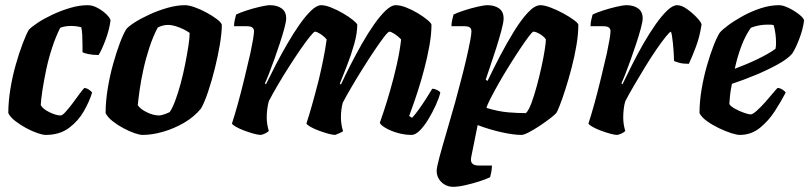

<svg xmlns="http://www.w3.org/2000/svg" viewBox="-20 -520 3119 740"><path d="M156 0Q145 0 124.5 -7Q104 -14 81.5 -26Q59 -38 39.5 -53Q20 -68 12 -84Q12 -128 20 -177Q28 -226 41 -271.5Q54 -317 67.5 -352.5Q81 -388 91 -405Q101 -416 125 -432Q149 -448 182 -463.5Q215 -479 250.5 -489.5Q286 -500 318 -500Q337 -500 357 -489Q377 -478 391 -464Q405 -450 406 -441Q401 -404 386.5 -365.5Q372 -327 360 -308Q338 -308 321 -311.5Q304 -315 298 -319Q298 -325 298 -344.5Q298 -364 297 -384.5Q296 -405 293 -415Q273 -420 254 -420Q244 -420 233.5 -418.5Q223 -417 212 -413Q195 -379 181 -336.5Q167 -294 158 -251Q149 -208 143.5 -172Q138 -136 137 -115Q145 -100 170.5 -87.5Q196 -75 214 -75Q220 -75 232 -88Q244 -101 258 -119.5Q272 -138 284.5 -155.5Q297 -173 305 -181Q315 -180 323.5 -174Q332 -168 335 -163Q325 -130 303.5 -92Q282 -54 246 -27Q210 0 156 0Z M530 0Q518 0 498 -7Q478 -14 455.5 -26Q433 -38 414 -53Q395 -68 387 -84Q387 -128 395 -177.5Q403 -227 416 -273.5Q429 -320 442.5 -355.5Q456 -391 467 -408Q476 -419 500.5 -434.5Q525 -450 558 -465Q591 -480 626.5 -490Q662 -500 693 -500Q708 -500 730.5 -492Q753 -484 776 -471.5Q799 -459 815.5 -446.5Q832 -434 835 -425Q835 -394 827.5 -349Q820 -304 808 -256Q796 -208 782 -166.5Q768 -125 755 -102Q728 -69 689 -46.5Q650 -24 608 -12Q566 0 530 0ZM593 -75Q600 -75 612 -79Q624 -83 634 -88Q644 -102 655 -131Q666 -160 676 -197Q686 -234 693.5 -272Q701 -310 706 -342Q711 -374 711 -393Q693 -406 669 -415Q645 -424 628 -424Q608 -424 588 -414Q570 -380 556 -337.5Q542 -295 532.5 -251.5Q523 -208 518 -172Q513 -136 511 -115Q520 -100 545.5 -87.5Q571 -75 593 -75Z M985 0Q975 0 957 -5Q939 -10 920.5 -17Q902 -24 889 -31.5Q876 -39 874 -44Q884 -74 897 -121Q910 -168 922.5 -220Q935 -272 945 -315Q951 -343 955 -366.5Q959 -390 959 -399Q959 -409 952.5 -414Q946 -419 930 -419H882Q882 -431 885 -444Q888 -457 890 -464Q904 -471 930 -479.5Q956 -488 982 -494Q1008 -500 1021 -500Q1048 -500 1065.5 -487.5Q1083 -475 1083 -449Q1083 -437 1076 -411Q1069 -385 1058.5 -353Q1048 -321 1036.5 -289Q1025 -257 1015.5 -233Q1006 -209 1001 -199L1005 -195Q1022 -230 1043 -270.5Q1064 -311 1087.5 -351.5Q1111 -392 1134.5 -425.5Q1158 -459 1179.5 -479.5Q1201 -500 1218 -500Q1234 -500 1256.5 -491Q1279 -482 1301.5 -469Q1324 -456 1339.5 -443.5Q1355 -431 1357 -425Q1357 -392 1345 -349.5Q1333 -307 1317 -266.5Q1301 -226 1290 -198L1294 -194Q1310 -229 1331 -270Q1352 -311 1375 -351.5Q1398 -392 1421.5 -425.5Q1445 -459 1466.5 -479.5Q1488 -500 1505 -500Q1523 -500 1546 -491Q1569 -482 1590.5 -469Q1612 -456 1627 -443.5Q1642 -431 1643 -425Q1643 -388 1635 -343.5Q1627 -299 1615 -253.5Q1603 -208 1590.5 -169.5Q1578 -131 1568.5 -105Q1559 -79 1557 -73L1568 -66Q1578 -76 1592.5 -96Q1607 -116 1621.5 -138.5Q1636 -161 1646 -178Q1655 -178 1665 -173Q1675 -168 1677 -163Q1672 -142 1659.5 -114.5Q1647 -87 1631 -60.5Q1615 -34 1598 -17Q1581 0 1566 0Q1539 0 1511.5 -8Q1484 -16 1465 -27.5Q1446 -39 1444 -47Q1448 -58 1459.5 -92.5Q1471 -127 1484.5 -174Q1498 -221 1509.5 -272Q1521 -323 1526 -368Q1515 -380 1501 -389Q1487 -398 1481 -398Q1476 -398 1460.5 -378Q1445 -358 1423.5 -326Q1402 -294 1378.5 -256.5Q1355 -219 1334.5 -184Q1314 -149 1301 -124Q1294 -98 1294 -67Q1294 -54 1296 -41Q1298 -28 1302 -15Q1301 -12 1290 -7.5Q1279 -3 1272 0Q1262 0 1244 -5Q1226 -10 1207.5 -17Q1189 -24 1176 -31.5Q1163 -39 1161 -44Q1170 -71 1182.5 -115Q1195 -159 1209 -214Q1218 -252 1226 -291.5Q1234 -331 1239 -368Q1229 -380 1215 -389Q1201 -398 1194 -398Q1190 -398 1174.5 -379Q1159 -360 1138 -329.5Q1117 -299 1094 -263Q1071 -227 1050.5 -192Q1030 -157 1016 -130Q1008 -100 1008 -67Q1008 -42 1016 -15Q1011 -10 1001.5 -5.5Q992 -1 985 0Z M1727 200Q1700 200 1681.5 182Q1663 164 1663 138Q1663 126 1673.5 86.5Q1684 47 1700.5 -8.5Q1717 -64 1734 -125Q1745 -166 1756.5 -209.5Q1768 -253 1777 -292Q1786 -331 1791.5 -359.5Q1797 -388 1797 -399Q1797 -409 1791 -414Q1785 -419 1768 -419H1720Q1720 -431 1723 -444Q1726 -457 1728 -464Q1742 -471 1768 -479.5Q1794 -488 1820 -494Q1846 -500 1859 -500Q1886 -500 1903.5 -487.5Q1921 -475 1921 -449Q1921 -434 1912.5 -402.5Q1904 -371 1892.5 -334.5Q1881 -298 1869.5 -265Q1858 -232 1852 -213L1859 -208Q1880 -252 1906 -302Q1932 -352 1960 -397.5Q1988 -443 2014.5 -471.5Q2041 -500 2063 -500Q2078 -500 2102 -491Q2126 -482 2150 -469Q2174 -456 2191 -443.5Q2208 -431 2209 -425Q2209 -388 2201.5 -344Q2194 -300 2182.5 -256.5Q2171 -213 2159 -175.5Q2147 -138 2137.5 -114Q2128 -90 2125 -86Q2120 -79 2102 -65Q2084 -51 2061.5 -36Q2039 -21 2019 -10.5Q1999 0 1990 0Q1959 0 1912 -10.5Q1865 -21 1821 -38L1797 81Q1792 102 1800 110Q1808 118 1824 118H1876Q1876 130 1873.5 143Q1871 156 1869 163Q1855 170 1829 178.5Q1803 187 1774.5 193.5Q1746 200 1727 200ZM2007 -84Q2018 -95 2028.5 -123.5Q2039 -152 2049 -189Q2059 -226 2067 -262.5Q2075 -299 2079.5 -328Q2084 -357 2084 -368Q2076 -380 2060.5 -389Q2045 -398 2036 -398Q2032 -398 2018 -379.5Q2004 -361 1984 -331Q1964 -301 1942.5 -266.5Q1921 -232 1902 -198.5Q1883 -165 1870 -139.5Q1857 -114 1855 -104Q1902 -90 1939 -87Q1976 -84 2007 -84Z M2359 0Q2349 0 2331 -5Q2313 -10 2294.5 -17Q2276 -24 2263 -31.5Q2250 -39 2248 -44Q2258 -74 2271 -121Q2284 -168 2296.5 -220Q2309 -272 2319 -315Q2325 -343 2329 -366.5Q2333 -390 2333 -399Q2333 -409 2326.5 -414Q2320 -419 2304 -419H2256Q2256 -431 2259 -444Q2262 -457 2264 -464Q2278 -471 2304 -479.5Q2330 -488 2356 -494Q2382 -500 2395 -500Q2422 -500 2439.5 -487.5Q2457 -475 2457 -449Q2457 -437 2450 -411Q2443 -385 2432.5 -353Q2422 -321 2410.5 -289Q2399 -257 2389.5 -233Q2380 -209 2375 -199L2379 -195Q2396 -230 2416.5 -271Q2437 -312 2460 -352Q2483 -392 2506.5 -425.5Q2530 -459 2551.5 -479.5Q2573 -500 2590 -500Q2607 -500 2628 -485Q2649 -470 2665.5 -452.5Q2682 -435 2684 -426Q2677 -379 2662.5 -340.5Q2648 -302 2635 -274Q2612 -274 2598 -278Q2584 -282 2578 -285Q2577 -320 2573.5 -354Q2570 -388 2566 -398Q2561 -397 2546 -378.5Q2531 -360 2510 -329.5Q2489 -299 2467 -263Q2445 -227 2424.5 -192Q2404 -157 2390 -130Q2386 -117 2384 -100.5Q2382 -84 2382 -67Q2382 -41 2390 -15Q2385 -10 2375.5 -5.5Q2366 -1 2359 0Z M2831 0Q2820 0 2798 -7Q2776 -14 2751 -26Q2726 -38 2705 -53Q2684 -68 2676 -84Q2676 -128 2684 -175.5Q2692 -223 2704.5 -266.5Q2717 -310 2730 -343.5Q2743 -377 2754 -394Q2763 -405 2786.5 -422.5Q2810 -440 2842.5 -458Q2875 -476 2911.5 -488Q2948 -500 2983 -500Q2998 -500 3020.5 -489Q3043 -478 3060.5 -464Q3078 -450 3079 -441Q3075 -408 3060.5 -370Q3046 -332 3033 -313Q3016 -293 2977 -271.5Q2938 -250 2891 -230.5Q2844 -211 2801 -197Q2795 -168 2793.5 -150.5Q2792 -133 2791 -119Q2796 -110 2813.5 -100.5Q2831 -91 2848.5 -85Q2866 -79 2873 -79Q2881 -79 2897 -93.5Q2913 -108 2930 -127Q2947 -146 2960 -162Q2973 -178 2977 -181Q2986 -181 2996 -174.5Q3006 -168 3008 -163Q2991 -130 2966.5 -92Q2942 -54 2908.5 -27Q2875 0 2831 0ZM2812 -255Q2858 -272 2900.5 -292.5Q2943 -313 2969 -332Q2970 -337 2970.5 -343Q2971 -349 2971 -354Q2971 -390 2962 -423Q2955 -425 2949 -425Q2943 -425 2937 -425Q2905 -425 2874 -413Q2852 -382 2836.5 -340Q2821 -298 2812 -255Z"/></svg>

Font: Texturina 72pt 72pt ExtraBold
Style: Italic
Weight: 800
Italic angle: -11°
Designer: Guillermo Torres Carreño
Foundry: Omnibus-Type
Version: Version 1.002; ttfautohint (v1.8.3)